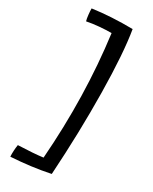

<svg xmlns="http://www.w3.org/2000/svg" viewBox="-234 -858 823 1030"><g transform="rotate(30 177.5 -343.5)"><path d="M258 -804Q281 -669 284.5 -425Q288 -181 271 86Q213 98 154.5 105.5Q96 113 32 117Q31 100 32 81Q33 62 36 43Q86 41 122.5 38.5Q159 36 189 32Q204 -165 199.5 -355.5Q195 -546 171 -729Q136 -729 96 -725.5Q56 -722 21 -715Q17 -728 14.5 -750.5Q12 -773 12 -790Q69 -798 131 -801.5Q193 -805 258 -804Z"/></g></svg>

Font: Atma Medium
Style: Regular
Weight: 500
Designer: Gregori Vincens, Jeremie Hornus, Riccardo Olocco, Yoann Minet.
Foundry: black foundry
Version: Version 1.101;PS 1.100;hotconv 1.0.86;makeotf.lib2.5.63406